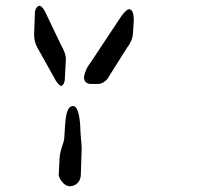

<svg xmlns="http://www.w3.org/2000/svg" viewBox="-20 -720 690 670"><path d="M174 -440 111 -553Q99 -573 99 -600L102 -680Q106 -697 117 -700Q127 -699 137 -680L192 -565Q210 -533 210 -515L206 -440Q203 -423 194 -420Q188 -420 175 -438Q174 -439 174 -440ZM323 -427H295Q274 -429 273 -450Q277 -478 295 -500L403 -663Q420 -687 431 -688Q446 -686 447 -653L444 -603Q442 -577 423 -553L355 -445Q341 -428 323 -427ZM225 -70Q205 -70 190 -95Q185 -104 185 -110L188 -170Q189 -188 201 -222Q205 -235 205 -250L207 -280Q210 -343 229 -349Q232 -350 235 -350Q253 -350 259 -294Q260 -286 260 -280Q260 -268 262 -244Q265 -215 265 -200L262 -110Q261 -83 238 -73Q231 -70 225 -70Z"/></svg>

Font: Segment14
Style: Regular
Weight: 400
Monospace: yes
Designer: Paul Flo Williams
Foundry: His Deeds Are Dust
Version: Version 1.002